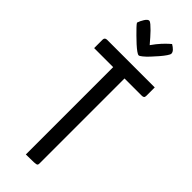

<svg xmlns="http://www.w3.org/2000/svg" viewBox="-299 -945 970 970"><g transform="rotate(45 186.5 -459.5)"><path d="M144 0V-688Q144 -688 146 -689.5Q148 -691 160 -691H208Q221 -691 223 -689.5Q225 -688 225 -688V-16Q225 -8 221.5 -5Q218 -2 201 -1Q184 0 144 0ZM8 -624V-684Q8 -700 25 -700H365V-640Q365 -631 361 -627.5Q357 -624 348 -624ZM193 -757Q187 -757 174.5 -766Q162 -775 146 -789.5Q130 -804 114 -820Q98 -836 86 -848.5Q74 -861 70 -868Q75 -884 86 -901.5Q97 -919 107 -919Q113 -919 123.5 -910Q134 -901 146.5 -888.5Q159 -876 170 -863Q181 -850 188.5 -841.5Q196 -833 196 -833Q215 -860 232 -878.5Q249 -897 260.5 -907Q272 -917 272 -917Q286 -909 295 -899.5Q304 -890 304 -880Q304 -874 294.5 -860Q285 -846 270 -828.5Q255 -811 239.5 -794.5Q224 -778 211 -767.5Q198 -757 193 -757Z"/></g></svg>

Font: Yanone Kaffeesatz
Style: Regular
Weight: 400
Designer: Yanone (Cyrillic: Daniel Pouzeot, Huerta Tipografica, and Cyreal)
Foundry: Yanone
Version: Version 2.003